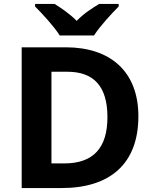

<svg xmlns="http://www.w3.org/2000/svg" viewBox="-20 -954 780 974"><path d="M283 -774H457C485 -819 546 -885 582 -921V-934H483C448 -913 403 -884 369 -848C334 -884 292 -912 257 -934H158V-921C195 -884 255 -819 283 -774ZM682 -364C682 -593 538 -714 314 -714H90V0H292C538 0 682 -123 682 -364ZM525 -360C525 -204 454 -125 306 -125H241V-590H322C454 -590 525 -518 525 -360Z"/></svg>

Font: Noto Sans Gunjala Gondi
Style: Bold
Weight: 700
Designer: Ek Type
Foundry: Ek Type
Version: Version 1.004